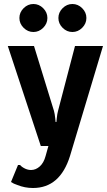

<svg xmlns="http://www.w3.org/2000/svg" viewBox="-20 -730 535 960"><path d="M196 -591Q175 -570 147 -570Q119 -570 98 -591Q77 -612 77 -640Q77 -668 98 -689Q119 -710 147 -710Q175 -710 196 -689Q217 -668 217 -640Q217 -612 196 -591ZM391 -591Q370 -570 342 -570Q314 -570 293 -591Q272 -612 272 -640Q272 -668 293 -689Q314 -710 342 -710Q370 -710 391 -689Q412 -668 412 -640Q412 -612 391 -591ZM145 210Q104 210 67 195Q48 189 35 180L70 95H80Q90 105 96 108Q115 120 135 120Q159 120 179 102Q199 84 208 50L222 0H184L19 -500H150L250 -175Q254 -160 256 -140L258 -120H262L264 -140Q266 -160 270 -175L355 -500H495L330 50Q280 210 145 210Z"/></svg>

Font: Scada
Style: Bold
Weight: 700
Designer: Jovanny Lemonad
Foundry: Jovanny Lemonad
Version: Version 4.100;PS 004.100;hotconv 1.0.88;makeotf.lib2.5.64775